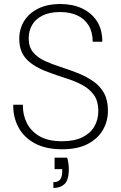

<svg xmlns="http://www.w3.org/2000/svg" viewBox="-20 -732 604 957"><path d="M290 12Q209 12 154.5 -17Q100 -46 72.5 -96.5Q45 -147 46 -210H94Q93 -161 113.5 -119.5Q134 -78 177 -53Q220 -28 289 -28Q351 -28 391 -48Q431 -68 450.5 -102Q470 -136 470 -178Q470 -229 447.5 -259.5Q425 -290 389 -309Q353 -328 308.5 -342Q264 -356 222 -372Q151 -397 113.5 -435.5Q76 -474 76 -538Q76 -587 99.5 -626Q123 -665 169 -688.5Q215 -712 281 -712Q341 -712 388 -690.5Q435 -669 462.5 -627.5Q490 -586 490 -524H442Q442 -572 422 -605Q402 -638 365.5 -655Q329 -672 280 -672Q227 -672 192 -654.5Q157 -637 140 -607.5Q123 -578 123 -541Q123 -498 145 -471.5Q167 -445 203 -428.5Q239 -412 283 -398Q327 -384 372 -366Q413 -349 446 -326Q479 -303 498.5 -268Q518 -233 518 -180Q518 -128 493 -84.5Q468 -41 417.5 -14.5Q367 12 290 12ZM246 205V176Q270 176 280 162.5Q290 149 290 124V111H252V54H315Q319 68 321 83Q323 98 323 111Q323 166 301.5 185.5Q280 205 246 205Z"/></svg>

Font: DM Sans 10pt ExtraLight
Style: Regular
Weight: 250
Version: Version 4.004;gftools[0.9.30]